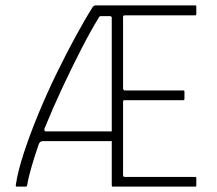

<svg xmlns="http://www.w3.org/2000/svg" viewBox="-20 -693 807 713"><path d="M398 0Q395 0 395 -5V-169H138Q132 -168 129.5 -166Q127 -164 124 -158Q109 -114 97.5 -75Q86 -36 81 -6Q80 -3 79.5 -1.5Q79 0 75 0H43Q40 0 39 -1.5Q38 -3 39 -8Q46 -56 68 -123.5Q90 -191 121.5 -267.5Q153 -344 189.5 -419Q226 -494 261.5 -559Q297 -624 325 -668Q327 -670 329.5 -671.5Q332 -673 334 -673H704Q707 -673 708 -672Q709 -671 709 -668V-641Q709 -639 708 -637.5Q707 -636 704 -636H443Q439 -636 438 -634Q437 -632 437 -629V-364Q437 -362 439 -359.5Q441 -357 444 -357H660Q663 -357 664 -356Q665 -355 665 -352V-326Q665 -324 664 -322.5Q663 -321 660 -321H443Q439 -321 438 -319.5Q437 -318 437 -314V-45Q437 -41 438 -38.5Q439 -36 444 -36H704Q707 -36 708 -35Q709 -34 709 -31V-5Q709 -2 708 -1Q707 0 704 0ZM395 -205V-629Q392 -633 390 -633H356Q352 -633 350 -632Q348 -631 346 -626Q318 -581 282.5 -512Q247 -443 211 -366Q175 -289 145 -215Q144 -214 145 -209.5Q146 -205 151 -205Z"/></svg>

Font: Glory Thin ExtraLight
Style: Regular
Weight: 250
Version: Version 1.011